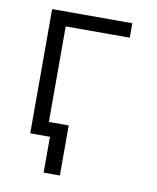

<svg xmlns="http://www.w3.org/2000/svg" viewBox="-76 -568 631 773"><g transform="rotate(10 239.0 -181.0)"><path d="M74.7 0V-507.8H402.3V-448.7H140.6V-58.1H221.7V146.5H155.3V0Z"/></g></svg>

Font: Giphurs Light
Style: Regular
Weight: 300
Version: Version 0.920; ttfautohint (v1.8.4.7-5d5b)